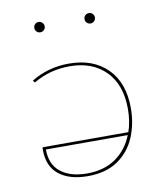

<svg xmlns="http://www.w3.org/2000/svg" viewBox="-70 -633 581 693"><g transform="rotate(-10 220.5 -286.5)"><path d="M392 -212Q392 -155 371.5 -106Q351 -57 307.5 -27Q264 3 197 3Q130 3 91.5 -27.5Q53 -58 53 -118Q53 -125 54 -128H368Q381 -166 381 -211Q381 -300 332 -349.5Q283 -399 200 -399Q127 -399 67 -363L61 -371Q123 -409 199 -409Q288 -409 340 -357Q392 -305 392 -212ZM364 -118H64Q64 -63 99.5 -35Q135 -7 196 -7Q259 -7 301.5 -37Q344 -67 364 -118ZM99 -557Q99 -565 104.5 -570.5Q110 -576 118 -576Q125 -576 131 -570.5Q137 -565 137 -557Q137 -549 131.5 -543.5Q126 -538 118 -538Q110 -538 104.5 -543.5Q99 -549 99 -557ZM283 -557Q283 -565 288.5 -570.5Q294 -576 302 -576Q310 -576 315.5 -570.5Q321 -565 321 -557Q321 -549 315.5 -543.5Q310 -538 302 -538Q294 -538 288.5 -543.5Q283 -549 283 -557Z"/></g></svg>

Font: Ysabeau Hairline
Style: Regular
Weight: 100
Designer: Christian Thalmann (Catharsis Fonts)
Version: Version 0.003